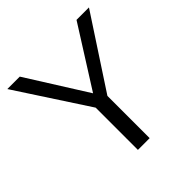

<svg xmlns="http://www.w3.org/2000/svg" viewBox="-184 -847 993 993"><g transform="rotate(-45 312.5 -350.0)"><path d="M269 0V-309L14 -700H105L312 -371L520 -700H611L355 -309V0Z"/></g></svg>

Font: Panamera Medium
Style: Regular
Weight: 500
Designer: Bastien Sozeau
Foundry: NBR — Bastien Sozeau
Version: Version 3.002; ttfautohint (v1.8.4.7-5d5b);gftools[0.9.33]